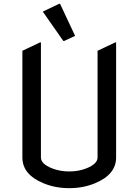

<svg xmlns="http://www.w3.org/2000/svg" viewBox="-20 -980 728 1010"><path d="M97.7 -712.9 190.4 -756.8H195.3V-151.4Q195.3 -117.7 254.4 -94.2Q295.4 -78.1 344.2 -78.1Q393.1 -78.1 434.1 -94.2Q493.2 -117.7 493.2 -151.4V-712.9L585.9 -756.8H590.8V-151.4Q590.8 -62 480 -16.1Q418 9.8 344.2 9.8Q270.5 9.8 208.5 -16.1Q97.7 -62 97.7 -151.4ZM291 -960H295.9L375 -791.5L317.9 -764.6H313L205.1 -918.9Z"/></svg>

Font: Nova Flat
Style: Book
Weight: 400
Version: Version 2.000